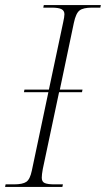

<svg xmlns="http://www.w3.org/2000/svg" viewBox="-36 -734 416 754"><path d="M-16 0 -14 -10H19Q53 -10 67.5 -20Q82 -30 89 -64L154 -372H58L60 -382H156L212 -646Q217 -668 217 -678Q217 -692 205.5 -698Q194 -704 167 -704H134L136 -714H360L358 -704H325Q291 -704 276.5 -693Q262 -682 254 -644L199 -382H288L286 -372H196L132 -70Q128 -48 128 -36Q128 -20 140 -15Q152 -10 178 -10H211L209 0Z"/></svg>

Font: Noto Serif Display SemiCondensed ExtraLight
Style: Italic
Weight: 200
Width: 4
Italic angle: -12°
Designer: Monotype Design Team
Foundry: Monotype Imaging Inc.
Version: Version 2.009